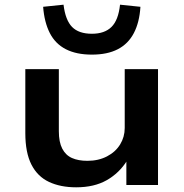

<svg xmlns="http://www.w3.org/2000/svg" viewBox="-20 -789 785 819"><path d="M305 10Q238 10 189 -13Q140 -36 114 -87Q88 -138 88 -221V-494H231V-229Q231 -183 245.5 -155Q260 -127 287 -115Q314 -103 353 -103Q400 -103 436.5 -122Q473 -141 492.5 -173Q512 -205 512 -243V-494H654V0H519V-104H522Q489 -51 435.5 -20.5Q382 10 305 10ZM372 -556Q306 -556 261 -579Q216 -602 192.5 -648Q169 -694 164 -760L251 -769Q259 -703 287.5 -674Q316 -645 372 -645Q426 -645 455.5 -674Q485 -703 492 -769L579 -760Q575 -694 551 -648Q527 -602 482.5 -579Q438 -556 372 -556Z"/></svg>

Font: Nunito Sans 10pt Expanded
Style: Bold
Weight: 700
Width: 7
Designer: Vernon Adams
Foundry: Vernon Adams
Version: Version 3.101;gftools[0.9.27]